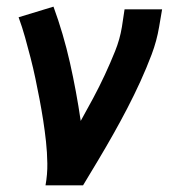

<svg xmlns="http://www.w3.org/2000/svg" viewBox="-20 -558 540 578"><path d="M117 0Q123 -33 122.5 -66Q122 -99 118.5 -131.5Q115 -164 110 -196Q105 -228 99 -259.5Q93 -291 86.5 -322Q80 -353 72 -384Q64 -415 55.5 -445.5Q47 -476 36 -506L141 -538Q171 -456 190.5 -369.5Q210 -283 223 -194Q242 -228 260.5 -262.5Q279 -297 295.5 -332.5Q312 -368 326.5 -404Q341 -440 347 -477L355 -530H468L459 -477Q452 -435 436.5 -394Q421 -353 402.5 -312.5Q384 -272 363.5 -232.5Q343 -193 321 -154Q299 -115 276 -76.5Q253 -38 230 0Z"/></svg>

Font: Iosevka Slab
Style: Bold Italic
Weight: 700
Italic angle: -9°
Monospace: yes
Designer: Belleve Invis
Foundry: Belleve Invis
Version: Version 11.1.0; ttfautohint (v1.8.3)